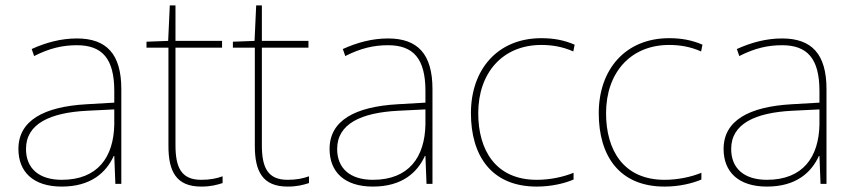

<svg xmlns="http://www.w3.org/2000/svg" viewBox="-20 -679 3155 709"><path d="M264 -537C205 -537 150 -522 97 -498L106 -472C163 -501 211 -512 264 -512C357 -512 402 -463 402 -343V-300L299 -294C142 -285 48 -234 48 -129C48 -45 102 10 208 10C316 10 372 -42 400 -103H402L406 0H428V-350C428 -480 373 -537 264 -537ZM301 -270 402 -275V-220C400 -99 341 -15 208 -15C123 -15 76 -58 76 -129C76 -222 165 -263 301 -270Z M723 -15C649 -15 628 -61 628 -143V-503H800V-528H628V-659H607L601 -528L521 -525V-503H602V-140C602 -47 630 10 723 10C758 10 780 4 802 -3V-28C780 -20 756 -15 723 -15Z M1042 -15C968 -15 947 -61 947 -143V-503H1119V-528H947V-659H926L920 -528L840 -525V-503H921V-140C921 -47 949 10 1042 10C1077 10 1099 4 1121 -3V-28C1099 -20 1075 -15 1042 -15Z M1413 -537C1354 -537 1299 -522 1246 -498L1255 -472C1312 -501 1360 -512 1413 -512C1506 -512 1551 -463 1551 -343V-300L1448 -294C1291 -285 1197 -234 1197 -129C1197 -45 1251 10 1357 10C1465 10 1521 -42 1549 -103H1551L1555 0H1577V-350C1577 -480 1522 -537 1413 -537ZM1450 -270 1551 -275V-220C1549 -99 1490 -15 1357 -15C1272 -15 1225 -58 1225 -129C1225 -222 1314 -263 1450 -270Z M1962 10C2017 10 2065 -2 2098 -16V-41C2059 -25 2010 -15 1962 -15C1810 -15 1746 -125 1746 -261C1746 -409 1835 -513 1979 -513C2017 -513 2057 -507 2097 -489L2102 -514C2065 -530 2027 -538 1979 -538C1817 -538 1719 -422 1719 -261C1719 -106 1793 10 1962 10Z M2434 10C2489 10 2537 -2 2570 -16V-41C2531 -25 2482 -15 2434 -15C2282 -15 2218 -125 2218 -261C2218 -409 2307 -513 2451 -513C2489 -513 2529 -507 2569 -489L2574 -514C2537 -530 2499 -538 2451 -538C2289 -538 2191 -422 2191 -261C2191 -106 2265 10 2434 10Z M2868 -537C2809 -537 2754 -522 2701 -498L2710 -472C2767 -501 2815 -512 2868 -512C2961 -512 3006 -463 3006 -343V-300L2903 -294C2746 -285 2652 -234 2652 -129C2652 -45 2706 10 2812 10C2920 10 2976 -42 3004 -103H3006L3010 0H3032V-350C3032 -480 2977 -537 2868 -537ZM2905 -270 3006 -275V-220C3004 -99 2945 -15 2812 -15C2727 -15 2680 -58 2680 -129C2680 -222 2769 -263 2905 -270Z"/></svg>

Font: Noto Sans Meetei Mayek Thin
Style: Regular
Weight: 100
Designer: Monotype Design Team and Neelakash Kshetrimayum
Foundry: Monotype Imaging Inc.
Version: Version 2.002